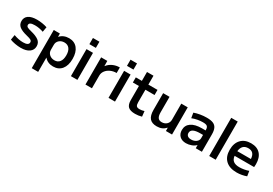

<svg xmlns="http://www.w3.org/2000/svg" viewBox="47 -1850 4527 3180"><g transform="rotate(30 2311.0 -260.0)"><path d="M40 -27 56 -123Q151 -88 235 -88Q341 -88 341 -148Q341 -173 319.5 -187.5Q298 -202 237 -216Q136 -240 86.5 -278Q37 -316 37 -383Q37 -454 92.5 -492Q148 -530 252 -530Q301 -530 352.5 -522Q404 -514 448 -499L431 -403Q350 -432 268 -432Q213 -432 187 -419Q161 -406 161 -379Q161 -355 182 -341.5Q203 -328 262 -314Q361 -290 413 -251.5Q465 -213 465 -145Q465 -72 407 -31Q349 10 248 10Q195 10 137 -0.5Q79 -11 40 -27Z M1085 -260Q1085 -133 1027 -61.5Q969 10 865 10Q813 10 770.5 -8.5Q728 -27 700 -62H698V210H575V-520H692L693 -458H695Q725 -493 768.5 -511.5Q812 -530 865 -530Q969 -530 1027 -458.5Q1085 -387 1085 -260ZM833 -90Q896 -90 930.5 -134Q965 -178 965 -260Q965 -342 930.5 -386Q896 -430 833 -430Q775 -430 736.5 -395.5Q698 -361 698 -308V-212Q698 -159 736.5 -124.5Q775 -90 833 -90Z M1203 -730H1327V-612H1203ZM1203 -517H1327V0H1203Z M1481 -520H1599L1600 -422H1602Q1640 -473 1701 -501.5Q1762 -530 1833 -530V-424Q1770 -424 1718 -400Q1666 -376 1635.5 -335Q1605 -294 1605 -245V0H1481Z M1922 -730H2046V-612H1922ZM1922 -517H2046V0H1922Z M2260 -152V-422H2144V-520H2260V-690H2384V-520H2559V-422H2384V-183Q2384 -133 2400 -113.5Q2416 -94 2459 -94Q2505 -94 2548 -109L2559 -8Q2497 10 2434 10Q2341 10 2300.5 -27.5Q2260 -65 2260 -152Z M2667 -200V-520H2789V-223Q2789 -155 2812 -123Q2835 -91 2885 -91Q2941 -91 2977.5 -125Q3014 -159 3014 -212V-520H3137V0H3020L3019 -62H3017Q2985 -26 2944 -8Q2903 10 2847 10Q2754 10 2710.5 -41Q2667 -92 2667 -200Z M3240 -148Q3240 -238 3311.5 -287.5Q3383 -337 3514 -337H3585Q3585 -375 3576 -395Q3567 -415 3545 -423.5Q3523 -432 3482 -432Q3431 -432 3377.5 -422Q3324 -412 3277 -393L3261 -490Q3312 -509 3374 -519.5Q3436 -530 3498 -530Q3577 -530 3622 -510.5Q3667 -491 3687.5 -447.5Q3708 -404 3708 -328V0H3591L3590 -60H3588Q3561 -29 3510 -9.5Q3459 10 3406 10Q3329 10 3284.5 -32.5Q3240 -75 3240 -148ZM3450 -86Q3507 -86 3546 -115.5Q3585 -145 3585 -188V-251H3531Q3359 -251 3359 -160Q3359 -125 3382.5 -105.5Q3406 -86 3450 -86Z M3848 -730H3972V0H3848Z M4090 -260Q4090 -386 4158 -458Q4226 -530 4346 -530Q4462 -530 4524.5 -462Q4587 -394 4587 -269Q4587 -246 4584 -213H4211Q4217 -149 4256.5 -118.5Q4296 -88 4371 -88Q4413 -88 4461.5 -96.5Q4510 -105 4546 -119L4561 -23Q4522 -8 4473 1Q4424 10 4376 10Q4239 10 4164.5 -60Q4090 -130 4090 -260ZM4471 -302Q4467 -370 4436 -403Q4405 -436 4346 -436Q4286 -436 4252 -402Q4218 -368 4211 -302Z"/></g></svg>

Font: Enso SemiBold
Style: Regular
Weight: 600
Designer: Coji Morishita
Foundry: UNDERFOREST DESIGN
Version: Version 1.000